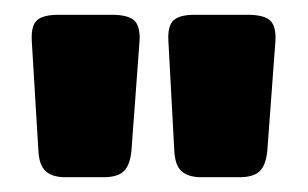

<svg xmlns="http://www.w3.org/2000/svg" viewBox="-20 -723 417 260"><path d="M32 -519 23 -668Q22 -688 30 -695.5Q38 -703 60 -703H131Q153 -703 161.5 -695.5Q170 -688 169 -668L158 -519Q156 -499 147.5 -491Q139 -483 120 -483H69Q51 -483 42 -491Q33 -499 32 -519ZM216 -519 208 -668Q207 -688 215 -695.5Q223 -703 244 -703H315Q337 -703 345.5 -695.5Q354 -688 353 -668L342 -519Q340 -499 331.5 -491Q323 -483 304 -483H253Q235 -483 226 -491Q217 -499 216 -519Z"/></svg>

Font: Mitr SemiBold
Style: Regular
Weight: 600
Designer: Thanarat Vachiruckul
Foundry: Cadson Demak
Version: Version 1.002